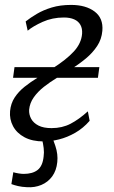

<svg xmlns="http://www.w3.org/2000/svg" viewBox="-20 -580 474 801"><path d="M93 201Q71 200 55.2 196.2Q39.5 192.5 27.5 188L35.5 138.5Q45 141.5 57.8 143.5Q70.5 145.5 78.5 145.5Q116 145.5 137 129Q158 112.5 162 73Q164.5 56.5 162.2 37.5Q160 18.5 155 0L152.5 -30.5H188.5Q199.5 -5.5 211 29Q222.5 63.5 219 96Q215.5 131.5 197.8 155.8Q180 180 152.5 191.5Q125 203 93 201ZM162 10Q115 10 82.5 -7.2Q50 -24.5 34.5 -53.5Q19 -82.5 22 -116.5Q25 -148.5 41 -173Q57 -197.5 82.2 -217.8Q107.5 -238 137.8 -256.5Q168 -275 199 -294.5Q256.5 -331 288 -365.2Q319.5 -399.5 322.5 -439.5Q324 -461 315.5 -476.2Q307 -491.5 289.5 -499.2Q272 -507 246.5 -507Q198.5 -507 158 -488.8Q117.5 -470.5 95.5 -452L87 -490.5Q106.5 -506 133.5 -522Q160.5 -538 196 -548.8Q231.5 -559.5 276.5 -559.5Q338 -559.5 374.8 -531.8Q411.5 -504 407 -451.5Q404 -416 385.2 -387.8Q366.5 -359.5 338.2 -336Q310 -312.5 278.2 -292.8Q246.5 -273 217 -255Q189 -238 163.2 -217.8Q137.5 -197.5 120.8 -173.8Q104 -150 101.5 -122Q100.5 -102 110 -84.5Q119.5 -67 140.5 -56.2Q161.5 -45.5 195 -45.5Q239.5 -45.5 274.5 -63.8Q309.5 -82 346.5 -115.5L354 -76Q327 -45 293.8 -26Q260.5 -7 226.5 1.5Q192.5 10 162 10ZM34.5 -255.5 40.5 -300H394.5L388.5 -255.5Z"/></svg>

Font: Merriweather 36pt Light
Style: Italic
Weight: 300
Italic angle: -7.8°
Version: Version 2.101